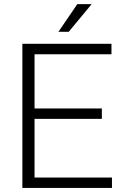

<svg xmlns="http://www.w3.org/2000/svg" viewBox="-20 -927 609 947"><path d="M532.2 -51.3V0H90.3V-710.9H529.8V-659.2H150.4V-392.1H482.4V-340.8H150.4V-51.3ZM268.1 -770 361.3 -906.7H432.1L318.8 -770Z"/></svg>

Font: Vazirmatn RD UI ExtraLight
Style: Regular
Weight: 200
Designer: Saber Rastikerdar
Foundry: Saber Rastikerdar
Version: Version 33.003